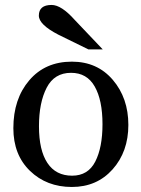

<svg xmlns="http://www.w3.org/2000/svg" viewBox="-20 -744 568 772"><path d="M269 7.8Q167.5 7.8 100.6 -56.9Q33.7 -121.6 33.7 -228.5Q33.7 -346.2 97.7 -421.1Q161.6 -496.1 269 -496.1Q371.1 -496.1 433.6 -422.9Q496.1 -349.6 496.1 -241.7Q496.1 -134.3 432.9 -63.2Q369.6 7.8 269 7.8ZM270 -37.6Q334 -37.6 363 -94.2Q392.1 -150.9 392.1 -244.6Q392.1 -341.3 360.8 -396.2Q329.6 -451.2 265.6 -451.2Q198.7 -451.2 167.7 -391.4Q136.7 -331.5 136.7 -236.3Q136.7 -139.6 170.7 -88.6Q204.6 -37.6 270 -37.6ZM335.4 -545.4 214.8 -604.5Q136.2 -645 136.2 -681.2Q136.2 -724.1 187.5 -724.1Q226.6 -724.1 279.8 -664.6L393.1 -545.4Z"/></svg>

Font: Munson
Style: Regular
Weight: 400
Designer: Paul James MIller
Foundry: High-Logic / Made with FontCreator
Version: Version 2.10;May 5, 2019;FontCreator 11.5.0.2430 64-bit